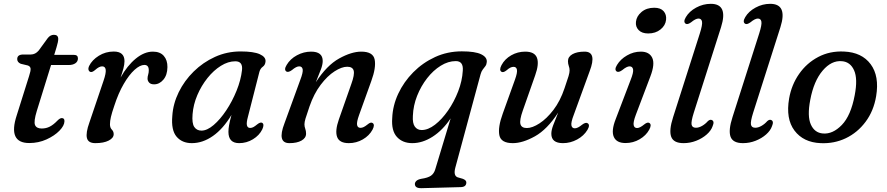

<svg xmlns="http://www.w3.org/2000/svg" viewBox="-20 -738 4638 1004"><path d="M126 -395.5 88.5 -404.5Q70 -412.5 70 -429Q70 -453 102 -453H141Q165 -453 182.5 -474L229.5 -538.5Q243 -556 262 -556Q284.5 -556 284.5 -534Q284.5 -519.5 275.5 -490.5L263.5 -451H367Q387.5 -451 387.5 -432.5Q387.5 -416.5 374.2 -407.2Q361 -398 339 -398H247L172.5 -158Q155.5 -102.5 163.2 -84.2Q171 -66 198 -66Q221 -66 240.2 -75.8Q259.5 -85.5 281 -108Q293.5 -120.5 303 -120.5Q318 -120.5 317 -103.5Q316.5 -81 290.8 -54.5Q265 -28 223.2 -9Q181.5 10 133 10Q20 10 67.5 -135L132 -340Q141 -367 140 -378.8Q139 -390.5 126 -395.5Z M452.5 -362Q445.5 -364.5 443 -372.5Q440.5 -380.5 446 -393Q461.5 -424.5 496.8 -446.5Q532 -468.5 575 -468.5Q631 -468.5 631 -418Q631 -401 625 -378.8Q619 -356.5 610.5 -332.5Q645.5 -395 690 -431.5Q734.5 -468 779.5 -468Q817 -468 836.5 -445.8Q856 -423.5 855.5 -387Q855 -345.5 834.2 -321.2Q813.5 -297 786 -297Q768 -297 759.8 -306.2Q751.5 -315.5 751.5 -327Q751.5 -337.5 754.8 -347.8Q758 -358 758 -370.5Q758 -398.5 735 -398.5Q712 -398.5 683.5 -372.8Q655 -347 627 -299Q599 -251 577.5 -184.5Q565 -148 560 -126.5Q555 -105 555 -88Q555 -70 564.8 -60.2Q574.5 -50.5 574.5 -36.5Q574.5 -16.5 548.5 -3Q522.5 10.5 478.5 10.5Q441 10.5 434.5 -16.5Q428 -43.5 447.5 -97.5L521.5 -316Q535 -355.5 532.8 -373.2Q530.5 -391 514 -391Q498.5 -391 478 -372.5Q462 -358.5 452.5 -362Z M1276.5 -127.5Q1268 -96.5 1271.2 -82.8Q1274.5 -69 1288 -69Q1297.5 -69 1305.8 -73.8Q1314 -78.5 1325.5 -88Q1341.5 -100.5 1350.5 -96Q1364 -88.5 1351.5 -61.5Q1336 -30 1302.8 -9.8Q1269.5 10.5 1230.5 10.5Q1174.5 10.5 1174.5 -48.5Q1174.5 -64 1177.8 -83.2Q1181 -102.5 1190.5 -137Q1147 -64.5 1093.5 -27Q1040 10.5 983 10.5Q932 10.5 903.2 -23.5Q874.5 -57.5 881 -131.5Q885 -195.5 914.5 -255.8Q944 -316 992.8 -364Q1041.5 -412 1104.2 -440.5Q1167 -469 1238 -469Q1306.5 -469 1338.5 -454.5Q1370.5 -440 1368.5 -416.5Q1367 -398 1354.2 -389Q1341.5 -380 1336.5 -362.5ZM987 -141Q983 -93 996 -74Q1009 -55 1033.5 -55Q1063 -55 1097.2 -84.2Q1131.5 -113.5 1163 -160.8Q1194.5 -208 1217 -263.5Q1239.5 -319 1245.5 -371.5Q1250.5 -417.5 1210.5 -417.5Q1173 -417.5 1135 -393.8Q1097 -370 1065 -330Q1033 -290 1012 -241Q991 -192 987 -141Z M1478.5 -363.5Q1463 -372.5 1479 -398.5Q1497.5 -430 1532.8 -449Q1568 -468 1607 -468Q1667.5 -468 1667.5 -419Q1667.5 -400.5 1658 -375Q1648.5 -349.5 1631.5 -308Q1689 -396.5 1753.5 -432.2Q1818 -468 1869 -468Q1931 -468 1939.2 -426.5Q1947.5 -385 1921.5 -314L1857.5 -136Q1844.5 -100 1847.2 -84.8Q1850 -69.5 1865 -69.5Q1873 -69.5 1881.5 -73.5Q1890 -77.5 1902.5 -87.5Q1918.5 -101 1928 -95Q1942 -86.5 1928 -60Q1911 -28.5 1877.2 -9Q1843.5 10.5 1804 10.5Q1755 10.5 1743 -21.5Q1731 -53.5 1752 -113.5L1817 -298.5Q1835 -348 1829.5 -368.5Q1824 -389 1795.5 -389Q1767 -389 1729.5 -365Q1692 -341 1656.8 -294.5Q1621.5 -248 1598.5 -181.5Q1583 -136.5 1577.5 -118Q1572 -99.5 1572 -88Q1572 -76 1576.2 -64.8Q1580.5 -53.5 1580.5 -39Q1580.5 -16.5 1556.8 -3Q1533 10.5 1493.5 10.5Q1427.5 10.5 1467.5 -93L1550 -319.5Q1565.5 -359.5 1562.8 -375.2Q1560 -391 1544.5 -391Q1529.5 -391 1506.5 -371.5Q1488.5 -358.5 1478.5 -363.5Z M2183 246Q2149.5 246.5 2149.5 224Q2149.5 215.5 2157.2 208Q2165 200.5 2183 197Q2217.5 192 2233.5 180.8Q2249.5 169.5 2256 147.5L2336.5 -119Q2295 -57 2242.2 -23.2Q2189.5 10.5 2136 10.5Q2085 10.5 2055.5 -22Q2026 -54.5 2031 -120.5Q2033.5 -186 2062.5 -248Q2091.5 -310 2141 -360Q2190.5 -410 2255.2 -439.8Q2320 -469.5 2395 -469.5Q2464.5 -469.5 2496 -454.2Q2527.5 -439 2525.5 -414Q2524.5 -400.5 2518 -392Q2511.5 -383.5 2504.2 -374Q2497 -364.5 2493 -349.5L2361 138.5Q2350 180 2372.5 189L2400 197Q2418.5 204 2418.5 216Q2418.5 240 2388.5 240.5ZM2139 -132.5Q2136.5 -93 2149.5 -75.5Q2162.5 -58 2185 -58Q2218.5 -58 2254.8 -86Q2291 -114 2322.8 -159.8Q2354.5 -205.5 2375.8 -260.2Q2397 -315 2400 -368.5Q2404 -418.5 2363.5 -418.5Q2323.5 -418.5 2284.5 -394.2Q2245.5 -370 2213.5 -329Q2181.5 -288 2161.2 -237Q2141 -186 2139 -132.5Z M3052 -94Q3067.5 -85.5 3052 -59Q3033 -27.5 2997.8 -8.5Q2962.5 10.5 2924 10.5Q2863 10.5 2863 -38.5Q2863 -57 2872.5 -82.5Q2882 -108 2899 -149.5Q2841.5 -61 2777.2 -25.2Q2713 10.5 2661.5 10.5Q2599.5 10.5 2591.2 -31Q2583 -72.5 2609 -144L2673 -322Q2686 -358 2683.2 -373.2Q2680.5 -388.5 2665.5 -388.5Q2657.5 -388.5 2649 -384.5Q2640.5 -380.5 2628.5 -370Q2612 -357 2602.5 -362.5Q2588.5 -371 2602.5 -397.5Q2619.5 -429.5 2653.2 -448.8Q2687 -468 2726.5 -468Q2775.5 -468 2787.8 -436Q2800 -404 2778.5 -344L2713.5 -159Q2696 -109.5 2701.5 -89Q2707 -68.5 2735 -68.5Q2763.5 -68.5 2801 -92.8Q2838.5 -117 2874 -163.2Q2909.5 -209.5 2932 -276.5Q2947.5 -321 2953 -339.8Q2958.5 -358.5 2958.5 -369.5Q2958.5 -382 2954.2 -393.2Q2950 -404.5 2950 -418.5Q2950 -441.5 2973.8 -454.8Q2997.5 -468 3037 -468Q3103 -468 3063 -364.5L2980.5 -138Q2965 -98 2968 -82.5Q2971 -67 2986 -67Q3001 -67 3024 -86Q3042 -99.5 3052 -94Z M3369.5 -563Q3336.5 -563 3319.5 -580.8Q3302.5 -598.5 3305.5 -624Q3308.5 -653.5 3334.8 -675.5Q3361 -697.5 3401 -697.5Q3434.5 -697.5 3450.2 -679.5Q3466 -661.5 3463 -634.5Q3460 -605 3434 -584Q3408 -563 3369.5 -563ZM3305 -138Q3290.5 -99.5 3293.5 -84Q3296.5 -68.5 3311.5 -68.5Q3326 -68.5 3349 -87.5Q3366 -101 3375.5 -95Q3389.5 -86.5 3375 -60Q3358.5 -29.5 3324.8 -9.8Q3291 10 3251 10Q3204 10 3189.8 -22Q3175.5 -54 3199.5 -115L3277.5 -319.5Q3293.5 -359.5 3290.5 -375.2Q3287.5 -391 3272 -391Q3257.5 -391 3234 -371.5Q3216 -358.5 3206 -363.5Q3190.5 -372.5 3206.5 -398.5Q3224.5 -428.5 3258.8 -448.2Q3293 -468 3331 -468Q3375 -468 3390.5 -436Q3406 -404 3381 -338.5Z M3750.5 -596 3608 -149Q3593 -101.5 3596.5 -85.8Q3600 -70 3619 -70Q3634.5 -70 3651.5 -79.8Q3668.5 -89.5 3681.5 -104.5Q3692.5 -114.5 3702 -110.5Q3717.5 -104 3706.5 -78.5Q3698.5 -55 3675.5 -34.8Q3652.5 -14.5 3620.8 -2Q3589 10.5 3554.5 10.5Q3502 10.5 3489.8 -23Q3477.5 -56.5 3500 -126L3639.5 -563Q3654 -608.5 3651 -624.8Q3648 -641 3632.5 -641Q3617.5 -641 3594 -621.5Q3576 -608.5 3566.5 -613.5Q3551 -622.5 3566.5 -648.5Q3584 -678.5 3620.2 -698.2Q3656.5 -718 3697 -718Q3789 -718 3750.5 -596Z M4061 -596 3918.5 -149Q3903.5 -101.5 3907 -85.8Q3910.5 -70 3929.5 -70Q3945 -70 3962 -79.8Q3979 -89.5 3992 -104.5Q4003 -114.5 4012.5 -110.5Q4028 -104 4017 -78.5Q4009 -55 3986 -34.8Q3963 -14.5 3931.2 -2Q3899.5 10.5 3865 10.5Q3812.5 10.5 3800.2 -23Q3788 -56.5 3810.5 -126L3950 -563Q3964.5 -608.5 3961.5 -624.8Q3958.5 -641 3943 -641Q3928 -641 3904.5 -621.5Q3886.5 -608.5 3877 -613.5Q3861.5 -622.5 3877 -648.5Q3894.5 -678.5 3930.8 -698.2Q3967 -718 4007.5 -718Q4099.5 -718 4061 -596Z M4393.5 -468.5Q4486.5 -464.5 4532.8 -402.2Q4579 -340 4561.5 -235Q4548.5 -157.5 4506.2 -101Q4464 -44.5 4402.8 -15.2Q4341.5 14 4270.5 10.5Q4181 6.5 4134.5 -55.2Q4088 -117 4106.5 -223.5Q4119 -294.5 4158.5 -351.2Q4198 -408 4258.5 -440Q4319 -472 4393.5 -468.5ZM4283 -40Q4334.5 -35.5 4382 -84.5Q4429.5 -133.5 4449.5 -240.5Q4466 -326 4446.2 -370.2Q4426.5 -414.5 4382.5 -418Q4328 -423 4281.8 -368.8Q4235.5 -314.5 4217 -216Q4200.5 -130.5 4220 -87Q4239.5 -43.5 4283 -40Z"/></svg>

Font: Fraunces 9pt S050
Style: Italic
Weight: 400
Italic angle: -16°
Version: Version 1.000; ttfautohint (v1.8.3)